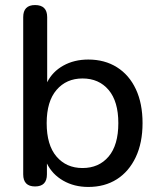

<svg xmlns="http://www.w3.org/2000/svg" viewBox="-20 -732 628 761"><path d="M307 -66Q372 -66 410.5 -111.5Q449 -157 449 -244Q449 -330 410.5 -375.5Q372 -421 307 -421Q243 -421 204 -375.5Q165 -330 165 -244Q165 -157 204 -111.5Q243 -66 307 -66ZM330 9Q274 9 230.5 -16Q187 -41 166 -84V-41Q166 7 119 7Q72 7 72 -41V-664Q72 -712 119 -712Q167 -712 167 -664V-406Q188 -448 231 -472Q274 -496 330 -496Q395 -496 443.5 -465.5Q492 -435 518.5 -378.5Q545 -322 545 -244Q545 -166 518 -109Q491 -52 443 -21.5Q395 9 330 9Z"/></svg>

Font: Chiron GoRound TC
Style: Regular
Weight: 400
Designer: Ryoko NISHIZUKA 西塚涼子 (kana, bopomofo & ideographs); Paul D. Hunt (Latin, Greek & Cyrillic); Sandoll Communications 산돌커뮤니
Foundry: Adobe
Version: Version 1.000;hotconv 1.1.1;makeotfexe 2.6.0